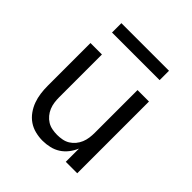

<svg xmlns="http://www.w3.org/2000/svg" viewBox="-192 -840 984 984"><g transform="rotate(45 300.0 -348.0)"><path d="M268 8Q242 8 215.5 1.5Q189 -5 167 -20Q145 -35 129 -57.5Q113 -80 104 -105Q95 -130 91.5 -156.5Q88 -183 88 -210V-520H171V-210Q171 -192 173.5 -173.5Q176 -155 183 -138Q190 -121 202 -106.5Q214 -92 229.5 -82.5Q245 -73 263.5 -69.5Q282 -66 300 -66Q318 -66 336.5 -69.5Q355 -73 370.5 -82.5Q386 -92 398 -106.5Q410 -121 417 -138Q424 -155 426.5 -173.5Q429 -192 429 -210V-520H512V0H429V-96Q419 -72 403 -51.5Q387 -31 366 -17.5Q345 -4 319.5 2Q294 8 268 8ZM473 -636H128V-704H473Z"/></g></svg>

Font: Iosevka Aile
Style: Regular
Weight: 400
Designer: Belleve Invis
Foundry: Belleve Invis
Version: Version 28.0.1; ttfautohint (v1.8.4)